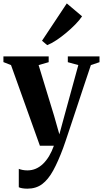

<svg xmlns="http://www.w3.org/2000/svg" viewBox="-28 -853 602 1124"><path d="M132.5 251.5Q116 251.5 102.8 249.2Q89.5 247 82 243V135.5Q90 139 103.8 141.8Q117.5 144.5 132.5 144.5Q159 144.5 182 134.5Q205 124.5 224.5 105.5Q244 86.5 259.8 60Q275.5 33.5 287.5 0H205.5L36.5 -472L-8 -489.5V-523H257V-489L198 -472L289 -174L319.5 -66.5L347.5 -169.5L430.5 -472L369 -489V-523H554.5V-489L504 -472Q483 -410 461.5 -345Q440 -280 419.8 -219Q399.5 -158 383 -108.2Q366.5 -58.5 355.5 -26Q344.5 6.5 341.5 14Q312.5 92 283.5 145Q254.5 198 218.8 224.8Q183 251.5 132.5 251.5ZM248 -589 218 -614.5 363 -833 452.5 -757.5Q437.5 -735 412.8 -709.8Q388 -684.5 359.2 -660.5Q330.5 -636.5 301.8 -617.5Q273 -598.5 249 -589Z"/></svg>

Font: Merriweather 96pt
Style: Bold
Weight: 700
Version: Version 2.100